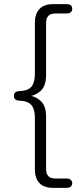

<svg xmlns="http://www.w3.org/2000/svg" viewBox="-20 -725 368 925"><path d="M236 180Q192 180 170 157Q148 134 148 90V-158Q148 -198 132 -218Q116 -238 74 -240Q47 -241 47 -263Q47 -285 74 -286Q116 -288 132 -308Q148 -328 148 -368V-615Q148 -658 170 -681.5Q192 -705 236 -705H301Q314 -705 321 -699.5Q328 -694 328 -683Q328 -672 321 -666Q314 -660 301 -660H246Q202 -660 202 -614V-363Q202 -308 173 -284.5Q144 -261 114 -261V-265Q144 -265 173 -241.5Q202 -218 202 -163V89Q202 135 246 135H301Q314 135 321 141.5Q328 148 328 158Q328 168 321 174Q314 180 301 180Z"/></svg>

Font: Nunito VF Beta Light
Style: Regular
Weight: 300
Designer: Vernon Adams
Foundry: newtypography
Version: Version 3.001